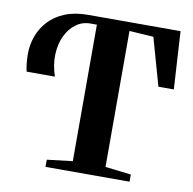

<svg xmlns="http://www.w3.org/2000/svg" viewBox="-82 -826 913 908"><g transform="rotate(10 374.5 -371.5)"><path d="M195 0V-34.5L317.5 -49V-704.5H286.5Q247 -704.5 216.5 -681.5Q186 -658.5 168 -619.8Q150 -581 148.2 -531.5Q146.5 -482 164.5 -428H29Q25.5 -440 22.8 -463Q20 -486 20 -511.5Q20 -555.5 34.8 -596.8Q49.5 -638 80.2 -671.2Q111 -704.5 158 -723.8Q205 -743 269.5 -743H712.5L729 -466H655L590.5 -694.5L474.5 -702V-49L598.5 -34.5V0Z"/></g></svg>

Font: Merriweather 96pt
Style: Bold
Weight: 700
Version: Version 2.100